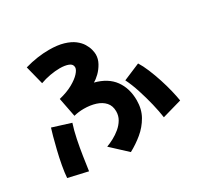

<svg xmlns="http://www.w3.org/2000/svg" viewBox="-187 -1050 1386 1349"><g transform="rotate(-30 506.0 -376.0)"><path d="M505 79 380 -37Q407 -47 438 -63.5Q469 -80 496.5 -103Q524 -126 541.5 -155.5Q559 -185 559 -221Q559 -266 533.5 -294.5Q508 -323 465 -336.5Q422 -350 370 -350Q349 -350 328.5 -347.5Q308 -345 289 -340L259 -494Q325 -510 370.5 -535.5Q416 -561 440 -587.5Q464 -614 464 -633Q464 -659 436 -670Q408 -681 366 -681Q329 -681 287 -673.5Q245 -666 207 -652L169 -802Q221 -817 270 -824Q319 -831 364 -831Q434 -831 482.5 -816.5Q531 -802 561 -779Q591 -756 607 -729.5Q623 -703 629 -679Q635 -655 635 -639Q635 -603 616.5 -569.5Q598 -536 572.5 -511Q547 -486 524 -474Q625 -448 674 -380.5Q723 -313 723 -216Q723 -144 691.5 -88.5Q660 -33 610.5 8Q561 49 505 79ZM828 -17Q821 -68 805.5 -132.5Q790 -197 769 -262Q748 -327 723 -377L860 -435Q881 -402 901.5 -353Q922 -304 939.5 -250Q957 -196 969 -146Q981 -96 986 -62ZM183 49 26 13Q29 -29 39 -84Q49 -139 62.5 -194Q76 -249 87.5 -291.5Q99 -334 105 -351L252 -305Q235 -254 222 -190.5Q209 -127 199.5 -64Q190 -1 183 49Z"/></g></svg>

Font: Mochiy Pop P One
Style: Regular
Weight: 400
Designer: FONTDASU
Foundry: FONTDASU / Google Inc. / Adobe
Version: Version 2.000